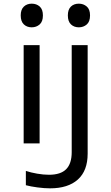

<svg xmlns="http://www.w3.org/2000/svg" viewBox="-20 -782 603 1047"><path d="M153 -633Q127 -633 110 -649Q93 -665 93 -698Q93 -730 110 -746Q127 -762 153 -762Q179 -762 196.5 -746.5Q214 -731 214 -698Q214 -664 196 -648.5Q178 -633 153 -633ZM410 -633Q384 -633 367 -649Q350 -665 350 -698Q350 -730 366.5 -746Q383 -762 410 -762Q435 -762 453 -746.5Q471 -731 471 -698Q471 -664 453 -648.5Q435 -633 410 -633ZM253 245Q222 245 184.5 240Q147 235 121 228V150Q148 159 182.5 165Q217 171 247 171Q311 171 341 140.5Q371 110 371 48V-536H458V56Q458 149 404.5 197Q351 245 253 245ZM109 0V-536H196V0Z"/></svg>

Font: Noto Sans Mono SemiCondensed
Style: Regular
Weight: 400
Width: 4
Designer: Monotype Design Team
Foundry: Monotype Imaging Inc.
Version: Version 2.014